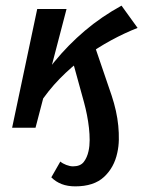

<svg xmlns="http://www.w3.org/2000/svg" viewBox="-20 -453 508 681"><path d="M247 208Q220 208 199 200Q178 192 162 176L194 120Q202 127 215 132Q228 137 239 137Q265 137 277 121.5Q289 106 294 83Q298 65 298 44Q298 23 295.5 0.5Q293 -22 288.5 -45Q284 -68 278 -90L240 -228L318 -284L376 -114Q385 -87 391 -60Q397 -33 399.5 -7Q402 19 401.5 43Q401 67 396 89Q385 141 349 174.5Q313 208 247 208ZM23 0 112 -421H216L106 0ZM117 -80 80 -102Q123 -173 172.5 -233.5Q222 -294 281 -344Q340 -394 411 -433L468 -354Q422 -336 374 -310Q326 -284 279.5 -250Q233 -216 191.5 -173.5Q150 -131 117 -80Z"/></svg>

Font: Ysabeau Office
Style: Bold Italic
Weight: 700
Italic angle: -12°
Designer: Christian Thalmann (Catharsis Fonts)
Version: Version 2.001;gftools[0.9.30]; featfreeze: tnum,lnum,ss02